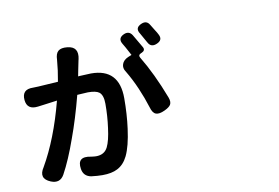

<svg xmlns="http://www.w3.org/2000/svg" viewBox="-86 -973 1673 1153"><g transform="rotate(-10 750.0 -396.5)"><path d="M137.7 16.6Q68.4 -11.7 110.4 -75.2Q200.2 -230.5 258.8 -455.1Q202.1 -448.2 177.7 -444.3Q168 -443.4 140.6 -439.5Q73.2 -430.7 67.4 -492.2Q61.5 -558.6 130.9 -556.6Q135.7 -556.6 146 -557.1Q156.2 -557.6 162.1 -557.6Q207 -559.6 284.2 -565.4Q296.9 -633.8 301.8 -696.3Q302.7 -734.4 320.3 -749Q337.9 -763.7 375 -759.8Q446.3 -752.9 429.7 -676.8Q428.7 -675.8 428.7 -673.8Q424.8 -655.3 416 -611.3Q411.1 -587.9 409.2 -576.2Q413.1 -576.2 419.9 -577.1Q470.7 -580.1 488.3 -580.1Q659.2 -580.1 659.2 -399.4Q659.2 -301.8 647.5 -214.8Q633.8 -110.4 606.4 -53.7Q583 -5.9 543 14.6Q507.8 33.2 450.2 33.2Q420.9 33.2 381.8 28.3Q335.9 19.5 329.1 -26.4Q316.4 -105.5 402.3 -87.9Q421.9 -85 432.6 -85Q483.4 -85 503.9 -126Q522.5 -163.1 532.2 -240.2Q542 -310.5 542 -385.7Q542 -438.5 518.6 -457Q499 -471.7 450.2 -471.7Q437.5 -471.7 400.4 -468.8Q390.6 -467.8 384.8 -467.8Q348.6 -328.1 306.6 -213.9Q263.7 -91.8 218.8 -9.8Q191.4 38.1 137.7 16.6ZM799.8 -319.3Q781.2 -378.9 754.9 -439.9Q728.5 -501 696.3 -554.7Q679.7 -578.1 688 -602.1Q696.3 -626 725.6 -638.7L747.1 -647.5Q744.1 -652.3 738.3 -664.1Q717.8 -703.1 706.1 -721.7Q682.6 -759.8 724.6 -778.3Q756.8 -792 775.4 -762.7Q787.1 -743.2 812.5 -699.2Q819.3 -686.5 823.2 -680.7Q834 -660.2 809.6 -649.4L806.6 -648.4Q785.2 -639.6 795.9 -622.1Q863.3 -510.7 921.9 -357.4Q932.6 -329.1 922.9 -312.5Q914.1 -297.9 884.8 -284.2Q849.6 -267.6 829.6 -275.4Q809.6 -283.2 799.8 -319.3ZM854.5 -704.1Q853.5 -706.1 851.6 -709Q831.1 -747.1 820.3 -764.6Q794.9 -802.7 837.9 -821.3Q871.1 -835.9 888.7 -806.6Q900.4 -788.1 912.1 -768.6Q923.8 -751 929.7 -738.3Q947.3 -704.1 909.2 -687.5Q872.1 -670.9 854.5 -704.1Z"/></g></svg>

Font: Bpmf GenSen Rounded B
Style: B
Weight: 700
Foundry: But Ko
Version: Version 1.320